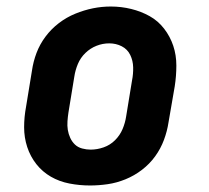

<svg xmlns="http://www.w3.org/2000/svg" viewBox="-20 -561 640 589"><path d="M256 8Q224 8 193 2Q162 -4 136 -19Q110 -34 91.5 -57.5Q73 -81 63.5 -110Q54 -139 54 -170.5Q54 -202 60 -234L78 -344Q82 -372 92 -398.5Q102 -425 119.5 -448.5Q137 -472 160.5 -490Q184 -508 211 -519Q238 -530 265 -535.5Q292 -541 320 -541Q352 -541 382.5 -533.5Q413 -526 439 -511.5Q465 -497 483.5 -473Q502 -449 511.5 -420.5Q521 -392 521 -360Q521 -328 516 -296L497 -186Q493 -159 483 -132Q473 -105 456 -81.5Q439 -58 415.5 -40Q392 -22 365 -11Q338 0 310.5 4Q283 8 256 8ZM258 -102Q278 -102 298 -109Q318 -116 333 -131Q348 -146 356 -165Q364 -184 367 -204L385 -314Q389 -334 388.5 -354.5Q388 -375 379.5 -392.5Q371 -410 353.5 -419Q336 -428 315 -428Q295 -428 276 -420.5Q257 -413 242 -398.5Q227 -384 219 -365Q211 -346 208 -326L190 -216Q188 -203 187 -189Q186 -175 188 -162.5Q190 -150 195.5 -138Q201 -126 210 -117.5Q219 -109 232 -105.5Q245 -102 258 -102Z"/></svg>

Font: Iosevka Slab XBdEx
Style: Italic
Weight: 800
Width: 7
Italic angle: -9°
Monospace: yes
Designer: Belleve Invis
Foundry: Belleve Invis
Version: Version 11.1.1; ttfautohint (v1.8.3)